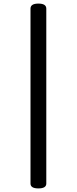

<svg xmlns="http://www.w3.org/2000/svg" viewBox="-20 -973 428 1070"><path d="M194 77Q150 77 150 50V-925Q150 -953 194 -953Q238 -953 238 -925V50Q238 77 194 77Z"/></svg>

Font: Playwrite GB J
Style: Regular
Weight: 400
Designer: Veronika Burian, José Scaglione
Foundry: TypeTogether
Version: Version 1.002